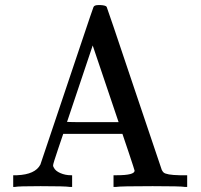

<svg xmlns="http://www.w3.org/2000/svg" viewBox="-20 -736 790 756"><path d="M255 0Q237 -3 140 -3Q51 -3 39 0H32V-46H47Q119 -49 139 -88Q140 -91 192 -245.5Q244 -400 295.5 -553.5Q347 -707 348 -708Q351 -716 367 -716H376Q396 -715 400 -709Q402 -706 508 -390L617 -67Q620 -61 624 -57Q635 -47 687 -46H717V0H708Q693 -3 581 -3Q452 -3 437 0H427V-46H440Q510 -46 510 -64Q510 -66 486 -138L462 -209H229L209 -150Q189 -91 189 -85Q189 -80 192 -76Q198 -63 217.5 -54.5Q237 -46 259 -46H264V0ZM447 -255 345 -557 244 -256Q244 -255 345 -255Z"/></svg>

Font: MathJax_Main
Style: Regular
Weight: 400
Version: Version 1.1